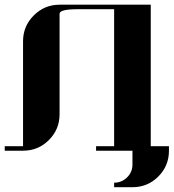

<svg xmlns="http://www.w3.org/2000/svg" viewBox="-20 -635 732 809"><path d="M0 0V-19H77.1V-460.9Q77.1 -524.9 122.1 -569.8Q167.5 -615.2 231 -615.2H615.2V-19H691.9V0Q691.9 64 647 108.9Q602.1 153.8 538.1 153.8H460.9V134.8Q493.2 134.8 516.1 111.8Q538.1 89.8 538.1 58.1V0H384.8V-19H460.9V-596.2H308.1Q231 -596.2 231 -577.1V-153.8Q231 -89.8 186 -44.9Q141.1 0 77.1 0Z"/></svg>

Font: Hjet
Style: Regular
Weight: 400
Designer: T. Christopher White
Version: Version 1.2